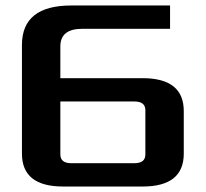

<svg xmlns="http://www.w3.org/2000/svg" viewBox="-20 -680 750 700"><path d="M60 -120V-516Q60 -660 240 -660H600V-575H280Q200 -575 200 -511V-395H500Q650 -395 650 -275V-120Q650 0 500 0H210Q60 0 60 -120ZM200 -117Q200 -85 240 -85H470Q510 -85 510 -117V-278Q510 -310 470 -310H200Z"/></svg>

Font: Xolonium
Style: Regular
Weight: 400
Designer: Severin Meyer
Version: Version 4.2